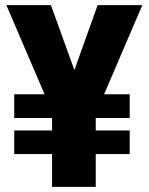

<svg xmlns="http://www.w3.org/2000/svg" viewBox="-20 -731 581 751"><path d="M354.5 -220.7V-269.5H487.3V-362.3H387.2L536.6 -710.9H361.8L271 -457L179.2 -710.9H4.9L154.3 -362.3H35.6V-269.5H183.6V-220.7H35.6V-128.4H183.6V0H354.5V-128.4H487.3V-220.7Z"/></svg>

Font: Vazirmatn Black
Style: Regular
Weight: 900
Designer: Saber Rastikerdar
Foundry: Saber Rastikerdar
Version: Version 33.003